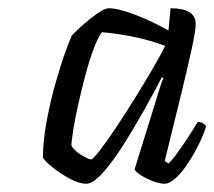

<svg xmlns="http://www.w3.org/2000/svg" viewBox="-20 -795 519 465"><path d="M189 -350Q171 -350 147.5 -363Q124 -376 105 -391.5Q86 -407 84 -414Q84 -453 93 -501.5Q102 -550 115 -595.5Q128 -641 139.5 -672.5Q151 -704 155 -710Q162 -718 180 -734Q198 -750 216 -762.5Q234 -775 243 -775Q266 -775 308 -759Q350 -743 388 -721L393 -775Q454 -775 454 -737Q454 -721 444 -675Q434 -629 417 -560Q400 -491 379 -405L388 -399Q397 -407 409.5 -424.5Q422 -442 435.5 -462.5Q449 -483 459 -500Q466 -500 471.5 -496.5Q477 -493 479 -489Q474 -471 462.5 -447.5Q451 -424 436.5 -401.5Q422 -379 406.5 -364.5Q391 -350 378 -350Q367 -350 351 -356Q335 -362 321.5 -370.5Q308 -379 306 -385L351 -530Q359 -555 365 -575.5Q371 -596 376 -606L372 -608Q353 -571 328 -526.5Q303 -482 277.5 -442Q252 -402 228.5 -376Q205 -350 189 -350ZM201 -409Q205 -409 222 -431Q239 -453 262 -487.5Q285 -522 308.5 -560Q332 -598 351.5 -631.5Q371 -665 380 -684Q342 -698 302.5 -706Q263 -714 227 -717Q218 -706 207.5 -678.5Q197 -651 187.5 -615.5Q178 -580 170 -544.5Q162 -509 157.5 -481Q153 -453 153 -442Q160 -430 177 -419.5Q194 -409 201 -409Z"/></svg>

Font: Texturina 72pt 72pt Regular
Style: Italic
Weight: 400
Italic angle: -11°
Designer: Guillermo Torres Carreño
Foundry: Omnibus-Type
Version: Version 1.002; ttfautohint (v1.8.3)